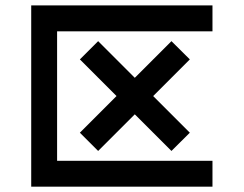

<svg xmlns="http://www.w3.org/2000/svg" viewBox="-20 -704 919 724"><path d="M781.2 -683.6V-585.9H195.3V-97.7H781.2V0H97.7V-683.6ZM557.6 -341.8 695.8 -203.6 626.5 -134.8 488.3 -272.9 350.1 -134.8 281.2 -203.6 419.4 -341.8 281.2 -480 350.1 -548.8 488.3 -410.6 626.5 -548.8 695.8 -480Z"/></svg>

Font: BabelStone Club Penguin
Style: Regular
Weight: 400
Designer: Andrew West
Foundry: BabelStone
Version: Version 1.02 November 6, 2013